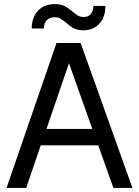

<svg xmlns="http://www.w3.org/2000/svg" viewBox="-20 -918 679 938"><path d="M534 0 460 -208H179L108 0H12L256 -708H374L627 0ZM207 -288H431L317 -609ZM248 -898Q276 -898 294 -889Q312 -880 332 -863Q348 -849 360.5 -842Q373 -835 390 -835Q411 -835 423.5 -849.5Q436 -864 436 -889H495Q495 -835 465.5 -802.5Q436 -770 387 -770Q359 -770 341 -779.5Q323 -789 303 -807Q286 -821 274.5 -827.5Q263 -834 247 -834Q223 -834 208.5 -819Q194 -804 194 -779H135Q135 -833 165.5 -865.5Q196 -898 248 -898Z"/></svg>

Font: Telex
Style: Regular
Weight: 400
Designer: Andres Torresi
Foundry: Andres Torresi
Version: Version 1.100